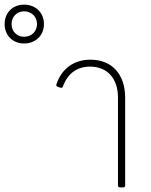

<svg xmlns="http://www.w3.org/2000/svg" viewBox="-219 -810 651 830"><path d="M-115 -622C-65 -622 -29 -657 -29 -706C-29 -755 -65 -790 -115 -790C-164 -790 -199 -755 -199 -706C-199 -657 -164 -622 -115 -622ZM-115 -651C-146 -651 -169 -674 -169 -706C-169 -738 -146 -761 -115 -761C-83 -761 -59 -738 -59 -706C-59 -674 -83 -651 -115 -651ZM314 0C319 0 322 -3 322 -8V-388C322 -489 265 -552 172 -552C101 -552 48 -514 25 -446C23 -441 25 -437 30 -435L42 -431C47 -429 51 -431 53 -436C73 -492 114 -522 170 -522C245 -522 291 -471 291 -388V-8C291 -3 294 0 299 0Z"/></svg>

Font: LINE Seed Sans TH Thin
Style: Regular
Weight: 250
Designer: Dalton Maag Ltd | Thai characters by Cadson Demak Co.,Ltd.
Foundry: Dalton Maag Ltd
Version: Version 1.003